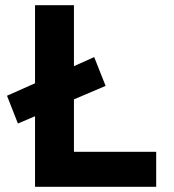

<svg xmlns="http://www.w3.org/2000/svg" viewBox="-20 -720 669 740"><path d="M115 0V-272L49 -244L7 -351L115 -399V-700H265V-465L343 -500L387 -389L265 -337V-135H582V0Z"/></svg>

Font: Lexend Deca SemiBold
Style: Regular
Weight: 600
Designer: Bonnie Shaver-Troup, Thomas Jockin
Foundry: Lexend
Version: Version 1.008; ttfautohint (v1.8.4.7-5d5b)